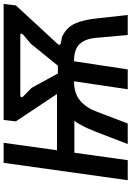

<svg xmlns="http://www.w3.org/2000/svg" viewBox="151 -892 740 1083"><g transform="rotate(-90 521.5 -350.0)"><path d="M47 0 145 -700H258L216 -399H559L545 -301H202L160 0ZM251 0 319 -177Q340 -231 361 -268.5Q382 -306 410 -331Q438 -356 478 -372L526 -379Q535 -381 536.5 -387Q538 -393 532 -401L379 -631L387 -700H1041L1033 -631L817 -397Q810 -390 811 -384.5Q812 -379 820 -377L854 -371Q908 -347 930 -299Q952 -251 960 -171L979 0H866L850 -179Q845 -239 815.5 -271Q786 -303 718 -303L672 0H560L605 -303Q537 -303 496 -268.5Q455 -234 433 -173L367 0ZM649 -394H693L817 -547L868 -590Q874 -595 873.5 -600.5Q873 -606 865 -606H526Q517 -606 515.5 -600.5Q514 -595 520 -589L568 -542Z"/></g></svg>

Font: Finlandica Medium
Style: Italic
Weight: 500
Italic angle: -8°
Designer: Niklas Ekholm, Juho Hiilivirta, Jaakko Suomalainen
Foundry: Helsinki Type Studio
Version: Version 1.063